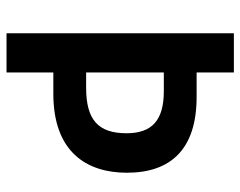

<svg xmlns="http://www.w3.org/2000/svg" viewBox="-96 -658 754 603"><g transform="rotate(90 281.5 -357.0)"><path d="M523 -378C523 -515 450 -597 285 -597H208V-714H85V0H208V-147H275C457 -147 523 -251 523 -378ZM256 -250H208V-494H267C358 -494 399 -457 399 -377C399 -287 356 -250 256 -250Z"/></g></svg>

Font: Noto Sans Kannada SemiCondensed SemiBold
Style: Regular
Weight: 600
Width: 4
Designer: Jelle Bosma - Monotype Design Team
Foundry: Monotype Imaging Inc.
Version: Version 2.005